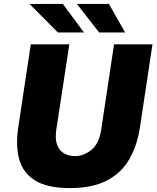

<svg xmlns="http://www.w3.org/2000/svg" viewBox="-20 -949 798 979"><path d="M336.5 10Q220.5 10 158.5 -29Q96.5 -68 77.8 -137.5Q59 -207 73 -299L137 -723H333.5L267.5 -291Q260 -241 271.2 -210.8Q282.5 -180.5 306.8 -166.8Q331 -153 361.5 -153Q406 -153 445.8 -184.5Q485.5 -216 496.5 -291L561.5 -723H757.5L693.5 -299Q679.5 -207 639.5 -137.5Q599.5 -68 525.8 -29Q452 10 336.5 10ZM275 -783.5 130.5 -929H300.5L408 -783.5ZM485.5 -783.5 372 -929H535.5L618 -783.5Z"/></svg>

Font: Public Sans Thin Black
Style: Italic
Weight: 900
Italic angle: -8°
Version: Version 2.001